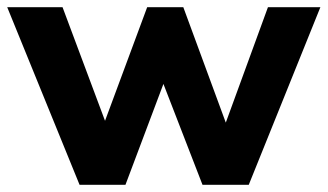

<svg xmlns="http://www.w3.org/2000/svg" viewBox="-23 -511 906 531"><path d="M197 0 -3 -491H150L279 -146H256L384 -491H484L611 -146H592L718 -491H863L665 0H537L396 -364H461L324 0Z"/></svg>

Font: Nunito Sans 12pt ExtraLight ExtraBold
Style: Regular
Weight: 800
Version: Version 3.101;gftools[0.9.27]